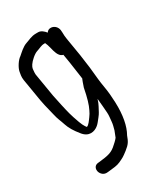

<svg xmlns="http://www.w3.org/2000/svg" viewBox="-189 -611 711 817"><g transform="rotate(-30 166.5 -202.0)"><path d="M135.3 -534H124.9C100.5 -534 86.3 -524.5 69.9 -519.4C50.3 -513.3 30.4 -493.5 19 -483.9C4 -474.5 -14.5 -445.6 -17.4 -428.2C-18.9 -418.6 -22.6 -405 -19.8 -388.5L-1.6 -278.8C0 -269.4 1.9 -260.1 4.1 -250.9L16.8 -198.7C23.5 -169.3 27.6 -166.1 37.4 -136.2C43.6 -116.9 56.4 -96.1 75 -73.1C100.5 -39.5 132 -47.4 151.1 -63.2C155.4 -66.7 159.3 -70.8 162.8 -75.2C166.5 -79.9 170.8 -85.3 175.6 -91.2C188.8 -107.5 188.6 -111.7 199.8 -131.4C204.7 -140.1 208.7 -150.1 212.3 -162.2C214.9 -137.7 216.7 -113 218.3 -91.6C219.5 -74.9 217.1 -67.6 215.8 -48.1C215 -36 211.1 -23.2 207.6 -9.9L196 19.6C195.6 20.4 188.1 29.8 174.1 41.8L173.9 41.9L173.7 42.1C149.1 66 129.4 69.2 86.5 74.1L76.2 75.1L75.8 75.2C58.3 78.2 54.3 95 58.7 107.8C62.8 119.5 74.4 132.2 93.2 129.8L102.2 128.9C121.9 126.7 141.5 125.7 157.3 118.3C177.5 108.8 180.9 107.9 205.2 89.1C229.6 70.2 234.4 59.6 243.2 35.8C262.8 1.7 272.6 -48.1 270.2 -111.8C269.2 -139.8 266.9 -164.7 263.2 -186.5C259.7 -207.6 257.4 -223.2 256.5 -232.9L250.3 -293.9L241.3 -359.9L226.6 -448.5C224.8 -459.1 223.9 -470.1 223.9 -481.4V-481.9L223 -493.9L222.9 -494.5C220.4 -509.6 208.5 -522.2 192.6 -523.5C182.6 -524.3 174.4 -520 169.8 -512.1C160.3 -524.2 147.9 -534 135.3 -534ZM199.3 -269.6C199.3 -269.6 198 -267.2 197.4 -265.6L193.5 -255.6C190.4 -247.1 187.9 -239.9 185.7 -232.9L185.5 -232.3L185.4 -231.6C177.2 -188.3 167.8 -156.9 157.8 -137.6C151.3 -125.3 150.9 -122.7 142.7 -112C135.1 -102 122.9 -82.9 113.1 -81.4C112.8 -81.7 110.3 -84.9 108 -88.3C103.6 -95 99 -104.4 94.6 -116.5C78.2 -161.3 75.1 -177.4 66.2 -216.3L55.1 -268.9L36 -383.5C35.6 -386.2 35.6 -396.2 37.4 -410.4C38.6 -420.2 47.3 -434.8 66.5 -451.1C76.4 -459.5 84.9 -464.5 91.5 -466.6C108.8 -472 117 -479 134.1 -479H137.7C141 -472.3 144.8 -461.6 148.2 -447.5C151.8 -432.4 158 -404.7 176.2 -398.2C177.7 -397.7 177.3 -397.7 180.1 -397.3L187 -355.7L196.8 -287.7C197.8 -281.4 198.5 -276.9 199.3 -269.6Z"/></g></svg>

Font: MewTooHand
Style: BdCondLta
Weight: 400
Designer: Mew Too, Robert Jablonski
Version: Version 0.77